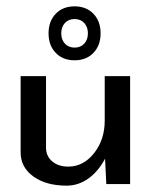

<svg xmlns="http://www.w3.org/2000/svg" viewBox="-20 -580 480 605"><path d="M155.5 -413.5Q133 -437 133 -475Q133 -513 155.5 -536.5Q178 -560 215 -560Q252 -560 274.5 -536.5Q297 -513 297 -475Q297 -437 274.5 -413.5Q252 -390 215 -390Q178 -390 155.5 -413.5ZM184.5 -507.5Q173 -495 173 -475Q173 -455 184.5 -442.5Q196 -430 215 -430Q234 -430 245.5 -442.5Q257 -455 257 -475Q257 -495 245.5 -507.5Q234 -520 215 -520Q196 -520 184.5 -507.5ZM45 -340H125V-115Q125 -88 144.5 -71.5Q164 -55 195 -55Q243 -55 276.5 -97.5Q310 -140 310 -200V-340H390V0H315L311 -80Q290 -40 258.5 -17.5Q227 5 190 5Q125 5 85 -24Q45 -53 45 -100Z"/></svg>

Font: Glametrix
Style: Bold
Weight: 700
Designer: gluk
Foundry: gluk
Version: Version 0.40